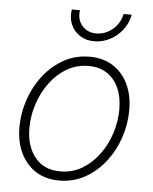

<svg xmlns="http://www.w3.org/2000/svg" viewBox="-53 -789 673 845"><g transform="rotate(5 283.0 -366.5)"><path d="M239.7 10.7Q180.2 10.7 136.7 -16.8Q93.3 -44.4 69.3 -93.8Q45.4 -143.1 45.4 -208Q45.4 -270.5 65.7 -330.3Q85.9 -390.1 123.5 -438.2Q161.1 -486.3 212.6 -515.1Q264.2 -543.9 326.7 -543.9Q386.2 -543.9 429.7 -516.4Q473.1 -488.8 496.8 -439.5Q520.5 -390.1 520.5 -325.2Q520.5 -262.7 500.2 -202.6Q480 -142.6 442.4 -94.5Q404.8 -46.4 353.3 -17.8Q301.8 10.7 239.7 10.7ZM240.7 -29.8Q294.4 -29.8 337.6 -55.7Q380.9 -81.5 412.1 -124.3Q443.4 -167 460 -219.2Q476.6 -271.5 476.6 -324.7Q476.6 -377.4 459 -417.5Q441.4 -457.5 407.7 -480.2Q374 -502.9 325.7 -502.9Q273.4 -502.9 230.2 -477.8Q187 -452.6 155.5 -410.2Q124 -367.7 106.7 -315.2Q89.4 -262.7 89.4 -208Q89.4 -128.9 128.9 -79.3Q168.5 -29.8 240.7 -29.8ZM340.3 -613.3Q303.2 -613.3 276.4 -630.9Q249.5 -648.4 236.8 -678.2Q224.1 -708 230 -744.1H266.1Q259.8 -703.6 283 -676Q306.2 -648.4 346.2 -648.4Q373.5 -648.4 397.2 -661.1Q420.9 -673.8 437.3 -695.6Q453.6 -717.3 458.5 -744.1H494.6Q488.3 -708 465.8 -678.2Q443.4 -648.4 410.4 -630.9Q377.4 -613.3 340.3 -613.3Z"/></g></svg>

Font: Inter 20pt ExtraLight
Style: Italic
Weight: 250
Italic angle: -9.3988°
Version: Version 4.001;git-66647c0bb